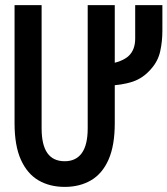

<svg xmlns="http://www.w3.org/2000/svg" viewBox="-20 -720 656 752"><path d="M233.5 12Q175 12 131 -13.5Q87 -39 62 -94Q37 -149 37 -237.5V-700H143V-217.5Q143 -152.5 165.5 -120.5Q188 -88.5 233.5 -88.5Q277.5 -88.5 300.5 -120.5Q323.5 -152.5 323.5 -217.5V-700H429.5V-237.5Q429.5 -150 405.2 -95Q381 -40 336.8 -14Q292.5 12 233.5 12ZM399.5 -384.5V-468Q459.5 -477.5 484.5 -501.5Q509.5 -525.5 509.5 -569V-700H616V-600Q616 -557.5 607.5 -519.2Q599 -481 573 -451.5Q541.5 -414 499.2 -400Q457 -386 399.5 -384.5Z"/></svg>

Font: Overpass Mono Light SemiBold
Style: Regular
Weight: 600
Monospace: yes
Version: Version 4.000